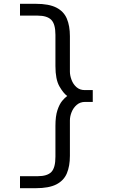

<svg xmlns="http://www.w3.org/2000/svg" viewBox="-20 -803 600 1008"><path d="M85 185V122H178Q228 122 249.5 100Q271 78 271 20V-142Q271 -193 281.5 -224.5Q292 -256 306.5 -273.5Q321 -291 333 -299Q313 -313 292 -349.5Q271 -386 271 -456V-620Q271 -677 249 -699Q227 -721 177 -721H85V-783H168Q237 -783 276 -763Q315 -743 331 -705Q347 -667 347 -613V-427Q347 -407 355.5 -384Q364 -361 381.5 -345.5Q399 -330 425 -330H467V-268H427Q401 -268 383 -252.5Q365 -237 356 -214.5Q347 -192 347 -171V15Q347 69 331 107Q315 145 276 165Q237 185 168 185Z"/></svg>

Font: Ubuntu Sans Mono
Style: Regular
Weight: 400
Monospace: yes
Designer: Dalton Maag Ltd
Foundry: Dalton Maag Ltd
Version: Version 1.006